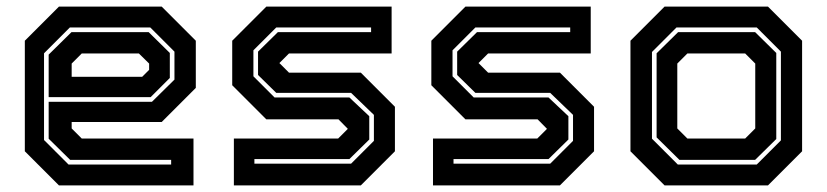

<svg xmlns="http://www.w3.org/2000/svg" viewBox="-20 -560 2498 580"><path d="M468.5 -540 571.5 -437V-294.5L468.5 -191.5H196.5V-172L227 -141.5H564.5V0H158L55 -103V-437L158 -540ZM429 -463 493 -400V-324.5L435 -266.5H127V-395L196 -463ZM434 -477H191L113 -399V-137L187 -63H497V-77H192L127 -141V-252.5H439L507 -319.5V-404ZM399.5 -398.5H227L196.5 -368V-328H409.5L430.5 -349V-368Z M686.5 0V-141.5H1001.5L1032 -172V-169.5L1002.5 -199.5H784.5L681.5 -302.5V-437L784.5 -540H1163V-398.5H853L822.5 -368V-371L853 -340.5H1070L1173 -237.5V-103L1070 0ZM748.5 -65.5H1040.5L1109.5 -134.5V-213L1040.5 -279.5H814.5L759.5 -333.5V-404L819.5 -463H1101V-477H814.5L745.5 -408V-329.5L809.5 -265.5H1035.5L1095.5 -209V-138.5L1035.5 -79.5H748.5Z M1288 0V-141.5H1603L1633.5 -172V-169.5L1604 -199.5H1386L1283 -302.5V-437L1386 -540H1764.5V-398.5H1454.5L1424 -368V-371L1454.5 -340.5H1671.5L1774.5 -237.5V-103L1671.5 0ZM1350 -65.5H1642L1711 -134.5V-213L1642 -279.5H1416L1361 -333.5V-404L1421 -463H1702.5V-477H1416L1347 -408V-329.5L1411 -265.5H1637L1697 -209V-138.5L1637 -79.5H1350Z M1987.5 0 1884.5 -103V-437L1987.5 -540H2300L2403 -437V-103L2300 0ZM2027.5 -63H2266L2339 -136V-404L2266 -477H2023.5L1949.5 -403V-141ZM2032.5 -77 1963.5 -145V-399L2028.5 -463H2261L2325 -400V-140L2261 -77ZM2056.5 -141.5H2231L2261.5 -172V-368L2231 -398.5H2056.5L2026 -368V-172Z"/></svg>

Font: Tourney
Style: Bold
Weight: 700
Designer: Tyler Finck
Foundry: Etcetera Type Co
Version: Version 1.015